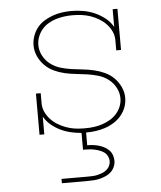

<svg xmlns="http://www.w3.org/2000/svg" viewBox="-53 -574 706 841"><g transform="rotate(-5 300.0 -154.0)"><path d="M185 220V201H300Q311 201 322 200.5Q333 200 343.5 197.5Q354 195 364.5 191Q375 187 383.5 180Q392 173 397 163Q402 153 402 142Q402 131 397 120.5Q392 110 383.5 103.5Q375 97 364.5 93Q354 89 343.5 86.5Q333 84 322 83Q311 82 300 82H290V8Q266 6 242.5 0.5Q219 -5 197.5 -15.5Q176 -26 157.5 -41.5Q139 -57 127 -78V0H106V-181H127V-136Q127 -116 135.5 -98Q144 -80 157.5 -65.5Q171 -51 187.5 -41Q204 -31 222.5 -24Q241 -17 260.5 -14Q280 -11 300 -11H310Q329 -11 347.5 -13.5Q366 -16 384 -22Q402 -28 418 -37.5Q434 -47 446.5 -61Q459 -75 466 -92.5Q473 -110 473 -129Q473 -153 461 -175.5Q449 -198 429 -213Q409 -228 385 -235Q361 -242 336.5 -245.5Q312 -249 287.5 -251.5Q263 -254 239 -259.5Q215 -265 192.5 -275.5Q170 -286 152.5 -303.5Q135 -321 124.5 -344Q114 -367 114 -392Q114 -413 121 -433Q128 -453 141 -469.5Q154 -486 172 -497Q190 -508 209.5 -515Q229 -522 250 -525Q271 -528 292 -528Q318 -528 344 -523.5Q370 -519 394 -508.5Q418 -498 439 -481.5Q460 -465 473 -442V-520H494V-339H473V-384Q473 -404 464.5 -422.5Q456 -441 442 -455.5Q428 -470 410.5 -480.5Q393 -491 374 -497.5Q355 -504 335 -506.5Q315 -509 295 -509Q276 -509 257.5 -506.5Q239 -504 221.5 -498.5Q204 -493 188 -483.5Q172 -474 160 -459.5Q148 -445 141.5 -427.5Q135 -410 135 -392Q135 -367 147 -344.5Q159 -322 179 -307Q199 -292 222.5 -285Q246 -278 270.5 -274.5Q295 -271 319.5 -268.5Q344 -266 368 -260.5Q392 -255 415 -244.5Q438 -234 455.5 -216.5Q473 -199 483.5 -176Q494 -153 494 -129Q494 -107 486.5 -87Q479 -67 465 -50.5Q451 -34 432.5 -22.5Q414 -11 394 -4.5Q374 2 353 5Q332 8 310 8V64Q323 64 336 65.5Q349 67 361 70.5Q373 74 384.5 80Q396 86 405 95Q414 104 418.5 116.5Q423 129 423 142Q423 155 417.5 168Q412 181 402 190.5Q392 200 379.5 205.5Q367 211 354 214.5Q341 218 327.5 219Q314 220 300 220Z"/></g></svg>

Font: Iosevka Etoile Thin
Style: Regular
Weight: 100
Designer: Belleve Invis
Foundry: Belleve Invis
Version: Version 22.1.2; ttfautohint (v1.8.4)